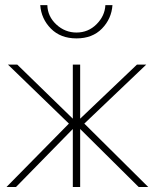

<svg xmlns="http://www.w3.org/2000/svg" viewBox="-20 -746 616 766"><path d="M140.6 -725.6H168.9Q169.9 -680.7 204.6 -648.4Q239.3 -616.2 285.2 -616.2Q332 -616.2 365.2 -649.4Q398.4 -682.6 400.4 -725.6H428.7Q424.8 -670.9 386.7 -631.8Q348.6 -592.8 285.2 -592.8Q221.7 -592.8 183.1 -631.8Q144.5 -670.9 140.6 -725.6ZM5.9 0 254.9 -252.9 11.7 -488.3H48.8L270.5 -272.5V-488.3H299.8V-272.5L526.4 -488.3H563.5L316.4 -252.9L571.3 0H533.2L299.8 -231.4V0H270.5V-231.4L43.9 0Z"/></svg>

Font: Gothic A1 Thin
Style: Regular
Weight: 250
Designer: HanYang I&C Co.,Ltd.
Foundry: HanYang I&C Co.,Ltd.
Version: Version 2.50